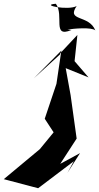

<svg xmlns="http://www.w3.org/2000/svg" viewBox="-59 -916 525 1017"><path d="M298 0 365 -105 260 -48 347 -182 315 -412 289 -555 410 -506 336 -592 351 -731 261 -635 258 -627 120 -501 266 -648 240 -472 178 -287 225 -215 152 -126 -39 33 143 81 332 -62ZM298 -759C329 -765 427 -773 446 -755C412 -840 291 -801 347 -884C302 -859 150 -890 237 -896C282 -834 215 -713 319 -757Z"/></svg>

Font: Asimov Silicon
Style: Regular
Weight: 400
Designer: Google
Version: Version 2.000980; 2014